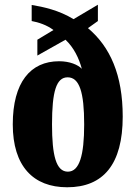

<svg xmlns="http://www.w3.org/2000/svg" viewBox="-20 -782 573 812"><path d="M264 10C417 10 499 -87 499 -289C499 -465 446 -584 352 -663L394 -693V-762L291 -701C229 -739 163 -753 114 -761V-693C142 -688 179 -676 206 -655L138 -614V-547L257 -614C292 -581 314 -536 326 -491C310 -508 275 -523 230 -523C109 -523 34 -434 34 -256C34 -79 121 10 264 10ZM267 -56C217 -56 200 -125 200 -256C200 -395 218 -455 266 -455C316 -455 336 -392 336 -256C336 -125 316 -56 267 -56Z"/></svg>

Font: Noto Serif Hebrew ExtraCondensed Black
Style: Regular
Weight: 900
Width: 2
Designer: Monotype Design Team
Foundry: Monotype Imaging Inc.
Version: Version 2.004